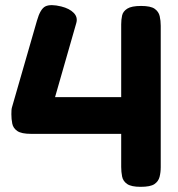

<svg xmlns="http://www.w3.org/2000/svg" viewBox="-20 -714 688 743"><path d="M524 9Q488 9 472 -2Q456 -13 452.5 -31Q449 -49 449 -68V-196H100Q63 -196 47 -207Q31 -218 27.5 -235.5Q24 -253 24 -272Q24 -282 24.5 -288.5Q25 -295 27 -301L123 -634Q136 -680 156 -689.5Q176 -699 217 -689Q249 -681 265.5 -664Q282 -647 275 -624L193 -338H449V-620Q449 -638 452.5 -654Q456 -670 472.5 -680.5Q489 -691 526 -691Q563 -691 578.5 -680Q594 -669 598 -651.5Q602 -634 602 -614V-67Q602 -47 597.5 -29.5Q593 -12 577.5 -1.5Q562 9 524 9Z"/></svg>

Font: Fredoka SemiExpanded SemiBold
Style: Regular
Weight: 600
Width: 6
Designer: Ben Nathan
Foundry: Milena B. Brandão, Ben Nathan
Version: Version 2.001